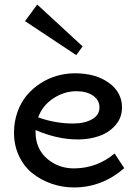

<svg xmlns="http://www.w3.org/2000/svg" viewBox="-20 -802 599 836"><path d="M339.8 -600.1 312 -562 88.9 -710 142.1 -782.2ZM479 -133.8 521 -69.8Q424.3 14.2 301.8 14.2Q252 14.2 205.6 -1.7Q159.2 -17.6 122.3 -46.6Q85.4 -75.7 63.2 -121.8Q41 -168 41 -224.1Q41 -272 55.9 -314Q70.8 -356 96.4 -386.5Q122.1 -417 155.8 -439Q189.5 -460.9 228 -471.9Q266.6 -482.9 306.2 -482.9Q396 -482.9 453.6 -441.7Q511.2 -400.4 511.2 -334Q511.2 -289.6 482.9 -257.1Q454.6 -224.6 411.9 -209.7Q369.1 -194.8 318.8 -194.8Q229.5 -194.8 134.8 -235.8V-227.1Q134.8 -154.8 184.8 -111.3Q234.9 -67.9 305.2 -68.8Q403.8 -70.3 479 -133.8ZM313 -404.8Q259.8 -404.8 212.6 -374Q165.5 -343.3 146 -291Q221.2 -264.2 297.9 -264.2Q347.7 -264.2 380.4 -282.5Q413.1 -300.8 413.1 -334Q413.1 -366.2 385.3 -385.5Q357.4 -404.8 313 -404.8Z"/></svg>

Font: BioRhyme
Style: Regular
Weight: 400
Designer: Aoife Mooney
Foundry: Aoife Mooney Type
Version: Version 1.500;PS 001.500;hotconv 1.0.88;makeotf.lib2.5.64775